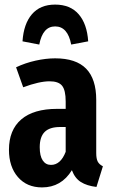

<svg xmlns="http://www.w3.org/2000/svg" viewBox="-20 -800 493 836"><path d="M428 -76 400 14Q358 9 332 -7.5Q306 -24 293 -59Q247 16 163 16Q97 16 58 -29Q19 -74 19 -148Q19 -234 72.5 -280Q126 -326 229 -326H266V-358Q266 -407 250.5 -426.5Q235 -446 196 -446Q151 -446 81 -420L50 -507Q90 -526 135 -536Q180 -546 220 -546Q311 -546 355 -501Q399 -456 399 -365V-134Q399 -109 405.5 -96.5Q412 -84 428 -76ZM266 -139V-247H242Q196 -247 174.5 -225.5Q153 -204 153 -159Q153 -121 166 -101.5Q179 -82 202 -82Q244 -82 266 -139ZM364 -620 290 -606Q275 -685 220 -685Q166 -685 151 -606L78 -620Q83 -696 119 -738Q155 -780 220 -780Q286 -780 322.5 -738Q359 -696 364 -620Z"/></svg>

Font: Fira Sans Compressed SemiBold
Style: Regular
Weight: 600
Width: 1
Designer: bBox Type GmbH & Carrois Corporate GbR & Edenspiekermann AG
Foundry: bBox Type GmbH & Carrois Corporate GbR & Edenspiekermann AG
Version: Version 4.301